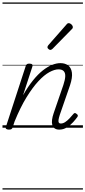

<svg xmlns="http://www.w3.org/2000/svg" viewBox="-20 -1026 686 1542"><path d="M456 15Q433 15 419 5Q405 -5 400 -22.5Q395 -40 398 -64Q401 -88 411 -117L489 -344Q503 -386 504 -413.5Q505 -441 491.5 -455Q478 -469 450 -469Q418 -469 376.5 -446.5Q335 -424 288.5 -374Q242 -324 193 -244.5Q144 -165 97 -50L82 -4Q79 6 72.5 10.5Q66 15 51 15Q39 15 31 10Q23 5 27 -6L186 -494Q190 -506 196 -510.5Q202 -515 215 -515Q232 -515 238 -509Q244 -503 240 -491L165 -261Q205 -331 245 -380.5Q285 -430 324 -460.5Q363 -491 398.5 -505Q434 -519 465 -519Q503 -519 527.5 -500.5Q552 -482 557.5 -442.5Q563 -403 542 -340L460 -103Q452 -78 450 -63Q448 -48 452.5 -41Q457 -34 468 -34Q486 -34 503.5 -45.5Q521 -57 538 -75Q555 -93 568 -109Q574 -117 580 -118Q586 -119 593 -113Q604 -106 605 -99.5Q606 -93 601 -86Q589 -69 567.5 -45Q546 -21 517.5 -3Q489 15 456 15ZM384 -625Q378 -625 369.5 -632Q361 -639 361 -646Q361 -650 362.5 -654Q364 -658 368 -663L512 -827Q518 -835 522.5 -837.5Q527 -840 532 -840Q539 -840 547 -835Q555 -830 560 -822.5Q565 -815 565 -808Q565 -803 563.5 -799.5Q562 -796 557 -792L402 -634Q392 -625 384 -625ZM0 486H646V496H0ZM0 -20H646V0H0ZM0 -505H646V-500H0ZM0 -1006H646V-996H0Z"/></svg>

Font: Playwrite CA Guides
Style: Regular
Weight: 400
Designer: Veronika Burian, José Scaglione
Foundry: TypeTogether
Version: Version 1.003